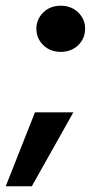

<svg xmlns="http://www.w3.org/2000/svg" viewBox="-55 -533 342 670"><path d="M157 -352Q120 -352 96 -375.5Q72 -399 72 -433Q72 -466 96 -489.5Q120 -513 157 -513Q194 -513 218 -489.5Q242 -466 242 -433Q242 -399 218 -375.5Q194 -352 157 -352ZM-35 117 67 -141H201L56 117Z"/></svg>

Font: DM Sans 17pt ExtraBold
Style: Italic
Weight: 800
Italic angle: -10°
Version: Version 4.004;gftools[0.9.30]